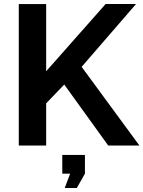

<svg xmlns="http://www.w3.org/2000/svg" viewBox="-20 -730 719 963"><path d="M74.2 0V-709.5H211.5V-372.5L509.9 -710H662.4L389.5 -394.7L679.3 0H522.8L302.3 -306L211.5 -211.6V0ZM304.6 213 331.8 141H292.4V47.1H406V141L365.2 213Z"/></svg>

Font: Raleway Thin
Style: Regular
Weight: 100
Designer: Matt McInerney, Pablo Impallari, Rodrigo Fuenzalida
Foundry: Matt McInerney, Pablo Impallari, Rodrigo Fuenzalida
Version: Version 4.026